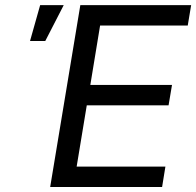

<svg xmlns="http://www.w3.org/2000/svg" viewBox="-20 -748 785 768"><path d="M180.7 0 301.3 -727.5H744.6L731 -646H380.4L341.3 -408.2H668L654.3 -326.7H327.1L286.6 -81.5H641.6L628.4 0ZM100.1 -584 140.6 -727.5H234.9L161.1 -584Z"/></svg>

Font: Inter Variable
Style: Italic
Weight: 400
Italic angle: -9.39999°
Designer: Rasmus Andersson
Foundry: rsms
Version: Version 4.001;git-9221beed3